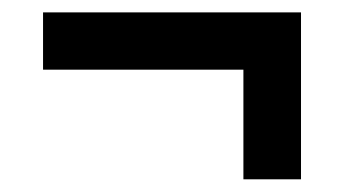

<svg xmlns="http://www.w3.org/2000/svg" viewBox="-20 -387 564 310"><path d="M49.5 -367H466V-274.5H49.5ZM466 -336.5V-97.5H373V-336.5Z"/></svg>

Font: Newsreader ExtraBold
Style: Regular
Weight: 800
Designer: Hugues Gentile
Foundry: Production Type
Version: Version 1.003